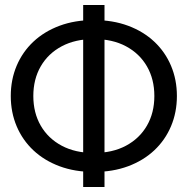

<svg xmlns="http://www.w3.org/2000/svg" viewBox="-20 -748 755 768"><path d="M355.3 -60.2Q279.8 -60.2 218.6 -82.9Q157.3 -105.7 113.7 -146.6Q70.1 -187.5 46.6 -243.1Q23.1 -298.7 23.1 -364Q23.1 -429.3 46.6 -484.9Q70.1 -540.5 113.7 -581.4Q157.3 -622.3 218.6 -645.1Q279.8 -667.8 355.3 -667.8Q430.8 -667.8 492.1 -645.1Q553.4 -622.3 597 -581.4Q640.6 -540.5 664.1 -484.9Q687.6 -429.3 687.6 -364Q687.6 -298.7 664.1 -243.1Q640.6 -187.5 597 -146.6Q553.4 -105.7 492.1 -82.9Q430.8 -60.2 355.3 -60.2ZM355.3 -136.2Q429.9 -136.2 484 -165.2Q538.2 -194.2 567.8 -245.5Q597.4 -296.8 597.4 -364Q597.4 -431.2 567.8 -482.5Q538.2 -533.8 484 -562.8Q429.9 -591.8 355.3 -591.8Q281.2 -591.8 226.8 -562.8Q172.5 -533.8 142.9 -482.5Q113.3 -431.2 113.3 -364Q113.3 -296.8 142.9 -245.5Q172.5 -194.2 226.8 -165.2Q281.2 -136.2 355.3 -136.2ZM312.7 0V-728H398V0Z"/></svg>

Font: Murecho Thin
Style: Regular
Weight: 100
Designer: Neil Summerour
Foundry: Positype
Version: Version 1.010